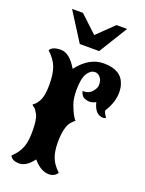

<svg xmlns="http://www.w3.org/2000/svg" viewBox="-163 -935 784 1037"><g transform="rotate(20 229.5 -416.0)"><path d="M81.5 24.9Q62 24.9 49.3 19Q32.7 10.7 28.8 -1.5Q62.5 -32.2 76.7 -68.8Q85.9 -92.8 88.6 -121.8Q91.3 -150.9 90.3 -177.5Q89.4 -204.1 86.9 -220.7Q83.5 -243.7 76.4 -257.1Q69.3 -270.5 64 -277.8Q57.6 -286.1 54 -287.6Q50.3 -289.1 41.5 -297.9Q41.5 -299.8 51.8 -307.6Q62 -315.4 73.2 -335Q90.3 -365.2 90.3 -429.2Q90.3 -493.2 75.7 -531.2Q61 -569.3 22.9 -604Q35.2 -629.4 85.4 -629.4Q134.8 -629.4 179.2 -554.2Q244.1 -639.6 328.1 -639.6Q430.2 -639.6 452.6 -564.5Q459 -544.9 459 -519Q459 -463.9 423.3 -407.2Q420.9 -402.3 422.1 -397.5Q423.3 -392.6 425.8 -388.2Q429.7 -380.9 433.6 -375.5Q437.5 -370.1 439.5 -366.2L426.3 -361.8Q386.2 -361.8 368.7 -404.3Q361.3 -421.4 361.3 -428.7V-429.2Q335.4 -415 313.2 -419.7Q291 -424.3 283.2 -433.6Q272.5 -447.3 270.5 -460.9Q272 -460.4 278.3 -460.4Q306.2 -460.4 324.5 -481.4Q342.8 -502.4 342.8 -520.5Q342.8 -538.1 339.1 -547.9Q335.4 -557.6 329.1 -564.5Q315.9 -579.1 301.3 -579.1Q286.6 -579.1 276.4 -572.3Q266.1 -565.4 256.8 -551.8Q237.3 -521.5 237.3 -455.6Q237.3 -403.8 249.3 -372.3Q261.2 -340.8 269 -326.2Q284.7 -296.9 290 -296.9L280.3 -288.1Q270 -278.8 262.7 -268.6Q253.4 -255.9 246.3 -226.8Q239.3 -197.8 239.3 -153.3Q239.3 -103.5 252.4 -68.4Q265.6 -33.2 300.3 -1.5Q296.9 8.3 283.4 16.6Q270 24.9 253.4 24.9Q205.1 24.9 161.6 -27.3Q122.6 24.9 81.5 24.9ZM169.4 -693.4 65.4 -857.4H127.9L226.1 -765.6L320.8 -857.4H381.8L280.8 -693.4Z"/></g></svg>

Font: Sancreek
Style: Regular
Weight: 400
Designer: Vernon Adams
Foundry: Vernon Adams
Version: Version 1.100; ttfautohint (v1.8.4.7-5d5b)